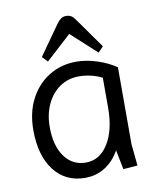

<svg xmlns="http://www.w3.org/2000/svg" viewBox="-83 -794 730 874"><g transform="rotate(-10 282.0 -356.5)"><path d="M241 14Q150 14 97.5 -54.5Q45 -123 45 -241Q45 -321 76.5 -382.5Q108 -444 164 -479Q220 -514 291 -514Q337 -514 386.5 -498Q436 -482 474 -456V-100L484 0L418 5L400 -85Q374 -38 333 -12Q292 14 241 14ZM256 -54Q320 -54 359 -116.5Q398 -179 398 -282V-421Q348 -446 291 -446Q242 -446 203.5 -420Q165 -394 143 -347.5Q121 -301 121 -241Q121 -155 157.5 -104.5Q194 -54 256 -54ZM165 -537 141 -562 238 -699Q249 -714 258.5 -720.5Q268 -727 282 -727Q296 -727 305.5 -721Q315 -715 326 -699L423 -562L399 -537L282 -644Z"/></g></svg>

Font: Imprima
Style: Regular
Weight: 400
Designer: Eduardo Tunni
Foundry: Eduardo Tunni
Version: Version 1.002; ttfautohint (v1.8.4.7-5d5b);gftools[0.9.23]